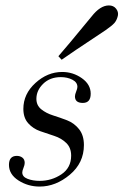

<svg xmlns="http://www.w3.org/2000/svg" viewBox="-20 -678 455 707"><path d="M207 -458 195 -471Q220 -499 317 -617Q349 -658 381 -658Q398 -658 407.5 -646Q417 -634 414 -620Q410 -603 401 -593Q392 -583 369 -567Q233 -477 207 -458ZM126 9Q83 9 48 -13.5Q13 -36 13 -71Q13 -104 42 -104Q54 -104 62.5 -97.5Q71 -91 71 -78Q71 -71 66.5 -60Q62 -49 62 -43Q62 -27 81.5 -19.5Q101 -12 126 -12Q170 -12 206 -36Q242 -60 242 -105Q242 -134 224 -151.5Q206 -169 180 -177.5Q154 -186 128 -195Q102 -204 84 -224Q66 -244 66 -277Q66 -332 110.5 -372.5Q155 -413 209 -413Q249 -413 281.5 -390Q314 -367 314 -333Q314 -299 285 -299Q256 -299 256 -323Q256 -330 260.5 -341Q265 -352 265 -358Q265 -375 246.5 -384.5Q228 -394 204 -394Q164 -394 139 -369.5Q114 -345 114 -314Q114 -290 132 -275.5Q150 -261 175.5 -253Q201 -245 227 -235Q253 -225 271 -202.5Q289 -180 289 -144Q289 -78 237 -34.5Q185 9 126 9Z"/></svg>

Font: HK Venetian
Style: Italic
Weight: 400
Italic angle: -12°
Version: Version 1.000;PS 001.000;hotconv 1.0.88;makeotf.lib2.5.64775